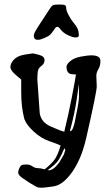

<svg xmlns="http://www.w3.org/2000/svg" viewBox="-20 -666 503 871"><path d="M181.9 -493.7C194.7 -499.2 203.8 -504.6 209 -510C214.2 -515.4 220.6 -523.9 228.3 -535.6C235.9 -547.4 244.1 -547.1 252.9 -534.9C261.7 -522.7 273.6 -513.2 288.6 -506.3C303.5 -499.5 314.9 -496.1 322.8 -496.1C330.6 -496.1 335.2 -497.9 336.7 -501.5C338.1 -505 337.9 -512.3 335.9 -523.2C334 -534.1 327.9 -545.7 317.6 -557.9C307.4 -570.1 298.6 -583.2 291.3 -597.2C283.9 -611.2 280.3 -621.8 280.3 -629.2C280.3 -636.5 278.2 -641 274.2 -642.8C270.1 -644.6 261 -645.5 246.8 -645.5C232.7 -645.5 223.5 -644.3 219.2 -641.8C215 -639.4 208.5 -631.1 199.7 -616.9C190.9 -602.8 177.7 -582.4 159.9 -555.9C142.2 -529.4 133.3 -512.6 133.3 -505.6C133.3 -498.6 134.8 -493.5 137.7 -490.2C140.6 -487 145.5 -485.4 152.3 -485.4C159.2 -485.4 169 -488.1 181.9 -493.7ZM202.1 106.4C199.9 106.4 197.8 106.3 195.8 106C220.2 88.7 236.7 73.4 245.4 60.1C254 46.7 262.9 28.8 272 6.3L276.4 14.6L269.5 35.6L249.5 69.8C231.9 94.2 216.1 106.4 202.1 106.4ZM318.8 -110.4C315.6 -97.3 312.7 -88.1 310.1 -82.5C307.5 -77 305.2 -73.7 303.2 -72.8C301.3 -71.8 299.2 -71 296.9 -70.3C311.5 -124.7 321.9 -172.9 327.9 -215.1C333.9 -257.2 337.2 -280.9 337.9 -286.1V-279.8L338.4 -229.5V-227.5C338.4 -217.4 335.9 -199.2 331.1 -172.9C325.8 -144.2 321.8 -123.4 318.8 -110.4ZM27.3 -360.4C28 -350.6 36.8 -338.5 53.7 -324.2L76.2 -305.2V-248C76.2 -201.8 81.1 -160.6 90.8 -124.5H91.3C96.8 -108.2 110.7 -89.8 132.8 -69.3C154.9 -48.8 178.6 -34.3 203.9 -25.6C229.1 -17 246.1 -10.4 254.9 -5.9C246.1 24.7 236.3 46.9 225.6 60.5C214.8 74.2 200.5 88.1 182.6 102.1C169.6 98.5 159 96.7 150.9 96.7C142.7 96.7 134.8 93.9 127 88.4C119.1 82.8 109.9 80.1 99.1 80.1C88.4 80.1 81.1 81.4 77.1 84C73.2 86.6 69.8 91.5 66.9 98.6C64 105.8 62.5 111.7 62.5 116.2C62.5 120.8 64.6 125.6 68.8 130.6C73.1 135.7 87.2 145.9 111.3 161.4C135.4 176.8 150.4 184.7 156.2 185.1C162.1 185.4 167.6 185.5 172.9 185.5C178.1 185.5 194.8 183.5 223.1 179.4C251.5 175.4 279.6 153.6 307.6 114C335.6 74.5 356.8 23.1 371.1 -40C403 -179.4 418.9 -257.5 418.9 -274.4L417 -322.3C417 -332 420.1 -342 426.3 -352.3C432.5 -362.5 435.5 -374.8 435.5 -389.2V-390.1C435.5 -406.7 421.5 -415 393.6 -415C384.1 -415 369 -413.2 348.1 -409.4C327.3 -405.7 311 -398.9 299.3 -389.2C287.6 -379.4 281.7 -370.8 281.7 -363.3C281.7 -340.5 291.2 -329.1 310.1 -329.1L324.7 -328.1C321.8 -308.6 315.3 -273.4 305.4 -222.4C295.5 -171.5 284.2 -120.1 271.5 -68.4C260.4 -71 240.1 -78.9 210.4 -92C180.8 -105.2 164.1 -125.5 160.2 -152.8L149.4 -306.2C149.4 -318.5 150.1 -330.1 151.4 -340.8C152.7 -351.6 158.1 -360.3 167.7 -366.9C177.3 -373.6 182.1 -382.6 182.1 -393.8C182.1 -405 173.7 -412.8 157 -417.2C140.2 -421.6 130.8 -423.8 128.7 -423.8C126.5 -423.8 114.3 -422 92 -418.2C69.7 -414.5 53.4 -406.9 43 -395.5C32.6 -384.1 27.3 -373.2 27.3 -362.8Z"/></svg>

Font: Drukaatie burti
Style: Regular
Weight: 400
Version: Version 0.14.4